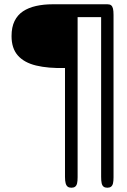

<svg xmlns="http://www.w3.org/2000/svg" viewBox="-20 -626 596 898"><path d="M314 252Q303 252 296.5 247Q290 242 287 231Q284 220 284 201V-308Q205 -306 149 -319.5Q93 -333 63.5 -366.5Q34 -400 34 -457Q34 -499 48 -527.5Q62 -556 87.5 -573Q113 -590 148.5 -598Q184 -606 226 -606H483Q494 -606 500 -601Q506 -596 508.5 -585.5Q511 -575 511 -556V203Q511 221 508.5 231.5Q506 242 499.5 247Q493 252 482 252Q471 252 464.5 247Q458 242 455.5 231Q453 220 453 201V-546H343V203Q343 221 340.5 231.5Q338 242 331.5 247Q325 252 314 252Z"/></svg>

Font: Fredoka SemiExpanded Light
Style: Regular
Weight: 300
Width: 6
Designer: Ben Nathan
Foundry: Milena B. Brandão, Ben Nathan
Version: Version 2.001